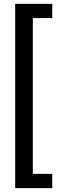

<svg xmlns="http://www.w3.org/2000/svg" viewBox="-20 -803 351 988"><path d="M249 -710H148.9V91.8H249V165H58.1V-783.2H249Z"/></svg>

Font: Teko
Style: Regular
Weight: 400
Designer: Manushi Parikh, Jonny Pinhorn
Foundry: Indian Type Foundry
Version: Version 2.000;PS 1.0;hotconv 1.0.79;makeotf.lib2.5.61930